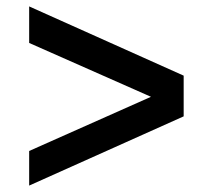

<svg xmlns="http://www.w3.org/2000/svg" viewBox="-20 -622 664 599"><path d="M71 -488V-602L553 -386V-259L71 -43V-151L451 -320Z"/></svg>

Font: CBA Beacon Sans Bold
Style: Regular
Weight: 700
Designer: Wei Huang
Foundry: Wei Huang
Version: Version 1.002